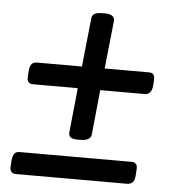

<svg xmlns="http://www.w3.org/2000/svg" viewBox="-47 -639 613 682"><g transform="rotate(5 260.0 -298.0)"><path d="M243 -141Q224 -141 216.5 -147Q209 -153 211 -166L227 -323H67Q56 -323 50.5 -330Q45 -337 47 -354L48 -370Q50 -388 56.5 -394.5Q63 -401 75 -401H235L253 -573Q254 -585 262.5 -590.5Q271 -596 291 -596H300Q336 -596 334 -571L316 -401H475Q485 -401 490 -395Q495 -389 494 -372L493 -355Q491 -337 483.5 -330Q476 -323 466 -323H307L291 -164Q289 -141 252 -141ZM34 0Q23 0 17.5 -7Q12 -14 14 -32L15 -47Q17 -65 23 -72Q29 -79 41 -79H441Q451 -79 456.5 -72.5Q462 -66 460 -49L459 -33Q458 -14 450 -7Q442 0 432 0Z"/></g></svg>

Font: Asap Condensed Condensed Medium
Style: Italic
Weight: 500
Width: 3
Italic angle: -6°
Designer: Pablo Cosgaya
Foundry: Omnibus-Type
Version: Version 3.001; ttfautohint (v1.8.4.7-5d5b)